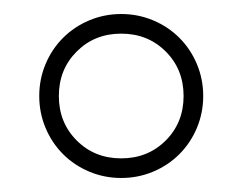

<svg xmlns="http://www.w3.org/2000/svg" viewBox="-20 -715 347 274"><path d="M64 -578Q64 -540 89.5 -514.5Q115 -489 153 -489Q191 -489 216.5 -514.5Q242 -540 242 -578Q242 -616 216.5 -641.5Q191 -667 153 -667Q115 -667 89.5 -641.5Q64 -616 64 -578ZM36 -578Q36 -602 45 -623.5Q54 -645 70 -661Q86 -677 107.5 -686Q129 -695 153 -695Q177 -695 198.5 -686Q220 -677 236 -661Q252 -645 261 -623.5Q270 -602 270 -578Q270 -554 261 -532.5Q252 -511 236 -495Q220 -479 198.5 -470Q177 -461 153 -461Q129 -461 107.5 -470Q86 -479 70 -495Q54 -511 45 -532.5Q36 -554 36 -578Z"/></svg>

Font: EIisabethische
Style: Book
Weight: 400
Designer: Salychow
Version: Version 1.3